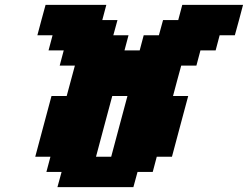

<svg xmlns="http://www.w3.org/2000/svg" viewBox="-20 -645 1020 790"><path d="M216.3 125H528.8L545.9 62.5H608.4L625 0H687.5Q698.7 -42 720.9 -125.2Q743.2 -208.5 754.4 -250H691.9Q697.3 -270.5 708.5 -312.3Q719.7 -354 725.6 -375H788.1L804.7 -437.5H867.2L883.8 -500H946.3Q952.1 -520.5 963.4 -562.3Q974.6 -604 980 -625H730L713.4 -562.5H650.9L633.8 -500H571.3L554.7 -437.5H492.2L508.8 -500H446.3L463.4 -562.5H400.9L417.5 -625H167.5Q161.6 -604 150.4 -562.3Q139.2 -520.5 133.8 -500H196.3L179.7 -437.5H242.2L225.6 -375H288.1Q282.7 -354 271.2 -312.3Q259.8 -270.5 254.4 -250H191.9Q180.7 -208 158.4 -125Q136.2 -42 125 0H187.5L170.9 62.5H233.4ZM437.5 0H375Q386.2 -42 408.4 -125.2Q430.7 -208.5 441.9 -250H504.4Q493.2 -208.5 470.9 -125.2Q448.7 -42 437.5 0Z"/></svg>

Font: Faithful 32x
Style: BoldOblique
Weight: 400
Foundry: Faithful Resource Pack
Version: Version 1.0; January 27, 2023